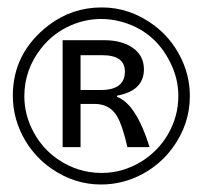

<svg xmlns="http://www.w3.org/2000/svg" viewBox="-20 -636 540 512"><path d="M147 -528.8H257.8Q297.4 -528.8 324.7 -514.2Q363.8 -493.2 363.8 -451.2Q363.8 -394 292 -380.9V-377.9Q317.9 -367.7 338.4 -335.9Q360.4 -302.7 378.9 -243.7H319.8Q306.6 -301.3 292 -326.2Q272.5 -358.9 231.9 -358.9H194.8V-243.7H147ZM194.8 -488.8V-396H249Q313 -396 313 -445.3Q313 -488.8 252.9 -488.8ZM251.5 -616.2Q326.7 -616.2 391.1 -568.4Q434.6 -535.6 460 -486.8Q486.3 -435.5 486.3 -379.9Q486.3 -304.2 439.5 -240.7Q407.2 -197.3 359.9 -171.9Q307.6 -144 249.5 -144Q178.7 -144 117.7 -186Q74.7 -215.8 47.9 -260.3Q14.2 -316.9 14.2 -380.9Q14.2 -495.1 109.4 -568.4Q171.9 -616.2 251.5 -616.2ZM249.5 -585.4Q209 -585.4 169.9 -568.8Q122.1 -548.3 89.8 -507.3Q44.9 -450.2 44.9 -379.4Q44.9 -329.1 69.8 -283.2Q93.8 -238.8 134.8 -210.9Q188 -174.8 251 -174.8Q308.1 -174.8 358.4 -206.1Q400.9 -232.9 426.8 -275.9Q455.6 -324.7 455.6 -380.4Q455.6 -427.2 433.1 -471.2Q390.6 -555.7 299.8 -579.1Q274.9 -585.4 249.5 -585.4Z"/></svg>

Font: BIZ UDGothic
Style: Regular
Weight: 400
Monospace: yes
Designer: TypeBank Co., Ltd.
Foundry: Morisawa Inc.
Version: Version 1.05